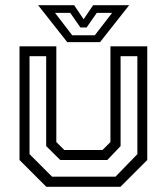

<svg xmlns="http://www.w3.org/2000/svg" viewBox="-20 -718 641 738"><path d="M158 0 55 -103V-540H196.5V-172L227 -141.5H374L404.5 -172V-540H546V-103L443 0ZM180 -39H424L508 -125.5V-502H443.5V-156.5L392.5 -103H211.5L157.5 -156.5V-502H93.5V-125.5ZM238.5 -556 126.5 -698H265L301.5 -644L338 -698H476.5L364.5 -556ZM257.5 -582.5H344.5L411 -668.5H352L313 -612.5H289L250 -668.5H191.5Z"/></svg>

Font: Tourney
Style: Regular
Weight: 400
Designer: Tyler Finck
Foundry: Etcetera Type Co
Version: Version 1.015